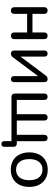

<svg xmlns="http://www.w3.org/2000/svg" viewBox="956 -1492 673 2624"><g transform="rotate(90 1292.0 -179.5)"><path d="M124 7Q102 7 90 -5Q78 -17 78 -40V-448Q78 -471 90 -482.5Q102 -494 124 -494Q146 -494 157.5 -482.5Q169 -471 169 -448V-287H423V-448Q423 -471 434.5 -482.5Q446 -494 468 -494Q490 -494 502 -482.5Q514 -471 514 -448V-40Q514 -17 502 -5Q490 7 468 7Q446 7 434.5 -5Q423 -17 423 -40V-214H169V-40Q169 -17 158 -5Q147 7 124 7Z M712 7Q699 7 689.5 2Q680 -3 675 -14Q670 -25 670 -42V-450Q670 -471 681 -482.5Q692 -494 712 -494Q731 -494 742 -482.5Q753 -471 753 -450V-89H727L1009 -465Q1017 -476 1029 -485Q1041 -494 1061 -494Q1075 -494 1084 -489Q1093 -484 1097.5 -473.5Q1102 -463 1102 -446V-37Q1102 -17 1091.5 -5Q1081 7 1062 7Q1041 7 1030.5 -5Q1020 -17 1020 -37V-399H1046L764 -22Q756 -11 744 -2Q732 7 712 7Z M1947 137Q1929 137 1918.5 127Q1908 117 1908 97V0H1305Q1282 0 1270 -12Q1258 -24 1258 -47V-448Q1258 -471 1269.5 -482.5Q1281 -494 1301 -494Q1323 -494 1334 -482.5Q1345 -471 1345 -448V-73H1540V-448Q1540 -471 1551.5 -482.5Q1563 -494 1583 -494Q1605 -494 1616 -482.5Q1627 -471 1627 -448V-73H1822V-448Q1822 -471 1833.5 -482.5Q1845 -494 1865 -494Q1886 -494 1897.5 -482.5Q1909 -471 1909 -448V-31L1867 -73H1942Q1963 -73 1974.5 -61.5Q1986 -50 1986 -29V97Q1986 137 1947 137Z M2298 9Q2226 9 2173 -22Q2120 -53 2091 -110Q2062 -167 2062 -244Q2062 -302 2078.5 -348.5Q2095 -395 2126 -428Q2157 -461 2200.5 -478.5Q2244 -496 2298 -496Q2370 -496 2423 -465Q2476 -434 2505 -377.5Q2534 -321 2534 -244Q2534 -186 2517.5 -139Q2501 -92 2470 -59Q2439 -26 2395.5 -8.5Q2352 9 2298 9ZM2298 -63Q2342 -63 2374.5 -84Q2407 -105 2424.5 -145Q2442 -185 2442 -244Q2442 -332 2403 -378Q2364 -424 2298 -424Q2255 -424 2222.5 -403.5Q2190 -383 2172 -343Q2154 -303 2154 -244Q2154 -156 2193.5 -109.5Q2233 -63 2298 -63Z"/></g></svg>

Font: Nunito Medium
Style: Regular
Weight: 500
Designer: Vernon Adams
Foundry: Vernon Adams
Version: Version 3.601